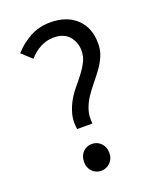

<svg xmlns="http://www.w3.org/2000/svg" viewBox="-131 -759 688 849"><g transform="rotate(-20 212.5 -335.0)"><path d="M160 -198Q154 -237 162.5 -268.5Q171 -300 186 -326.5Q201 -353 220.5 -376Q240 -399 257 -421.5Q274 -444 285.5 -467Q297 -490 297 -517Q297 -557 272.5 -585.5Q248 -614 200 -614Q167 -614 137.5 -598.5Q108 -583 85 -556L38 -599Q70 -635 112.5 -658.5Q155 -682 210 -682Q286 -682 331.5 -639.5Q377 -597 377 -522Q377 -489 365 -462Q353 -435 335.5 -411Q318 -387 298.5 -363.5Q279 -340 262.5 -315Q246 -290 237 -261.5Q228 -233 232 -198ZM139 -50Q139 -79 156 -96.5Q173 -114 198 -114Q223 -114 240.5 -96.5Q258 -79 258 -50Q258 -23 240.5 -5.5Q223 12 198 12Q173 12 156 -5.5Q139 -23 139 -50Z"/></g></svg>

Font: Matigon Symbol
Style: Regular
Weight: 400
Designer: Paul D. Hunt
Foundry: Adobe Systems Incorporated
Version: Version 2.021;PS 2.000;hotconv 1.0.86;makeotf.lib2.5.63406